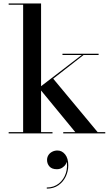

<svg xmlns="http://www.w3.org/2000/svg" viewBox="-20 -770 648 1108"><path d="M30 0V-7.5H113.5V-742.5H30V-750H217V-7.5H283V0ZM345 0V-7.5H414.5L204.5 -263L451.5 -452.5H340.5V-460H549V-452.5H462L287 -316L543.5 -7.5H587.5V0ZM250 318.5V312Q291 312 319.8 288.8Q348.5 265.5 360.2 228.8Q372 192 363 151.5H365.5Q367 164.5 359.8 177Q352.5 189.5 339 198Q325.5 206.5 308 206.5Q279.5 206.5 265.5 190.8Q251.5 175 251.5 153Q251.5 138 259.2 125.5Q267 113 281 105.8Q295 98.5 311.5 98.5Q337.5 98.5 355.8 121Q374 143.5 374 184Q374 218 359.5 248.8Q345 279.5 317.2 299Q289.5 318.5 250 318.5Z"/></svg>

Font: BodoniModa_28ptMedium
Style: Regular
Weight: 500
Designer: Owen Earl
Foundry: indestructible type
Version: Version 2.004